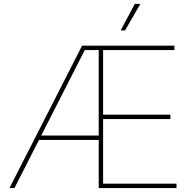

<svg xmlns="http://www.w3.org/2000/svg" viewBox="-20 -961 988 981"><path d="M28.3 0 399.4 -727.5H871.1V-705.1H506.8V-375H850.6V-352.5H506.8V-22.5H881.8V0H484.4V-705.1H413.1L53.7 0ZM169.9 -246.1V-268.6H496.1V-246.1ZM596.7 -805.7 668.9 -941.4H697.3L619.1 -805.7Z"/></svg>

Font: Inter 17pt Thin
Style: Regular
Weight: 250
Version: Version 4.001;git-66647c0bb